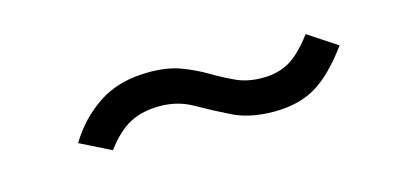

<svg xmlns="http://www.w3.org/2000/svg" viewBox="-29 -471 622 302"><g transform="rotate(-15 281.5 -320.5)"><path d="M392 -265Q353 -265 325.5 -278.5Q298 -292 273.5 -306Q249 -320 220 -320Q192 -320 171.5 -309.5Q151 -299 131 -272L81 -297Q101 -331 134.5 -353.5Q168 -376 218 -376Q247 -376 268.5 -368Q290 -360 308.5 -349Q327 -338 345.5 -329.5Q364 -321 388 -321Q413 -321 431.5 -331.5Q450 -342 471 -370L518 -339Q488 -298 460 -281.5Q432 -265 392 -265Z"/></g></svg>

Font: Inconsolata SemiExpanded Thin
Style: Regular
Weight: 100
Width: 6
Monospace: yes
Designer: Raph Levien, Cyreal, Brenton Simpson
Foundry: Raph Levien, Cyreal, Google
Version: Version 3.100; ttfautohint (v1.8.4.7-5d5b)